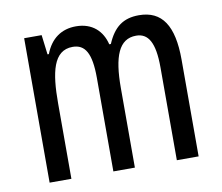

<svg xmlns="http://www.w3.org/2000/svg" viewBox="-65 -625 813 703"><g transform="rotate(-10 341.0 -273.5)"><path d="M493 -547C434 -547 399 -520 374 -461H368C356 -511 320 -547 259 -547C205 -547 165 -519 144 -464H139L130 -537H65V0H146V-281C146 -395 162 -475 234 -475C280 -475 302 -440 302 -348V0H382V-296C382 -413 406 -475 470 -475C515 -475 538 -438 538 -345V0H619V-360C619 -486 579 -547 493 -547Z"/></g></svg>

Font: Noto Sans Arabic UI XCn
Style: Regular
Weight: 400
Width: 2
Designer: Monotype Design Team, Nadine Chahine and Nizar Qandah
Foundry: Monotype Imaging Inc.
Version: Version 2.010